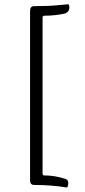

<svg xmlns="http://www.w3.org/2000/svg" viewBox="-20 -751 393 883"><path d="M182.6 -678.7Q178.7 -678.7 175.8 -672.9V47.9Q176.8 55.7 182.6 55.7Q233.4 55.7 282.2 72.3Q293.9 76.2 293.9 90.3Q293.9 104.5 289.1 109.4L288.1 111.3Q216.8 99.6 136.7 99.6Q118.2 99.6 118.2 77.1V-700.2Q118.2 -722.7 136.7 -722.7Q205.6 -722.7 246.6 -727.1Q288.1 -731.4 293.5 -731.4Q298.8 -731.4 298.8 -714.8Q298.8 -698.2 281.2 -689.5Q235.4 -678.7 182.6 -678.7Z"/></svg>

Font: CrimsonText-Roman
Style: Roman
Weight: 400
Version: Version 0.13